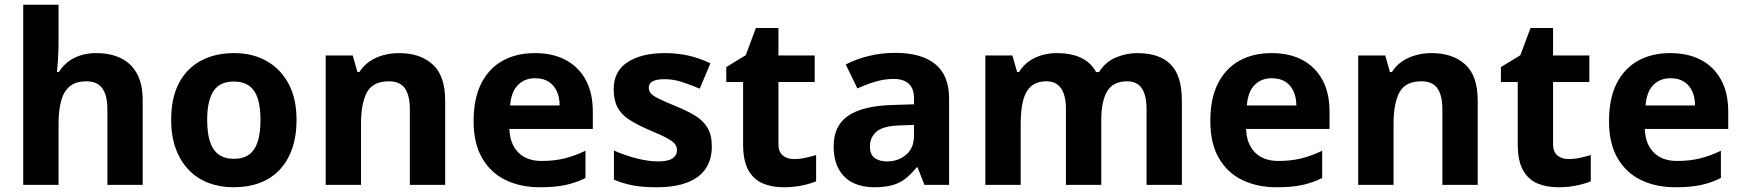

<svg xmlns="http://www.w3.org/2000/svg" viewBox="-20 -780 7354 810"><path d="M227 -605Q227 -565 224.5 -528Q222 -491 220 -476H228Q246 -504 270 -521.5Q294 -539 323.5 -547.5Q353 -556 386 -556Q445 -556 489 -535Q533 -514 557.5 -470Q582 -426 582 -356V0H433V-319Q433 -378 411.5 -407.5Q390 -437 345 -437Q300 -437 274.5 -416Q249 -395 238 -355Q227 -315 227 -257V0H78V-760H227Z M1231 -274Q1231 -206 1212.5 -153Q1194 -100 1159.5 -63.5Q1125 -27 1076 -8.5Q1027 10 965 10Q908 10 859.5 -8.5Q811 -27 776 -63.5Q741 -100 721.5 -153Q702 -206 702 -274Q702 -365 734 -427.5Q766 -490 826 -523Q886 -556 968 -556Q1045 -556 1104 -523Q1163 -490 1197 -427.5Q1231 -365 1231 -274ZM854 -274Q854 -220 865.5 -183.5Q877 -147 902 -128.5Q927 -110 967 -110Q1007 -110 1031.5 -128.5Q1056 -147 1067.5 -183.5Q1079 -220 1079 -274Q1079 -328 1067.5 -364Q1056 -400 1031 -418Q1006 -436 966 -436Q907 -436 880.5 -395.5Q854 -355 854 -274Z M1664 -556Q1752 -556 1805 -508.5Q1858 -461 1858 -356V0H1709V-319Q1709 -378 1688 -407.5Q1667 -437 1621 -437Q1553 -437 1528 -390.5Q1503 -344 1503 -257V0H1354V-546H1468L1488 -476H1496Q1514 -504 1540 -521.5Q1566 -539 1598 -547.5Q1630 -556 1664 -556Z M2236 -556Q2312 -556 2366.5 -527Q2421 -498 2451 -443Q2481 -388 2481 -308V-236H2129Q2131 -173 2166.5 -137Q2202 -101 2265 -101Q2318 -101 2361 -111.5Q2404 -122 2450 -144V-29Q2410 -9 2365.5 0.5Q2321 10 2258 10Q2176 10 2113 -20.5Q2050 -51 2014 -113Q1978 -175 1978 -269Q1978 -365 2010.5 -428.5Q2043 -492 2101 -524Q2159 -556 2236 -556ZM2237 -450Q2194 -450 2165.5 -422Q2137 -394 2132 -335H2341Q2341 -368 2329.5 -394Q2318 -420 2295 -435Q2272 -450 2237 -450Z M2983 -162Q2983 -107 2957 -68.5Q2931 -30 2879 -10Q2827 10 2750 10Q2693 10 2652 2.5Q2611 -5 2570 -22V-145Q2614 -125 2665 -112Q2716 -99 2755 -99Q2799 -99 2817.5 -112Q2836 -125 2836 -146Q2836 -160 2828.5 -171Q2821 -182 2796 -196Q2771 -210 2718 -232Q2667 -254 2634 -275.5Q2601 -297 2585 -327.5Q2569 -358 2569 -404Q2569 -480 2628 -518Q2687 -556 2785 -556Q2836 -556 2882 -546Q2928 -536 2977 -513L2932 -406Q2892 -423 2856 -434.5Q2820 -446 2783 -446Q2750 -446 2733.5 -437Q2717 -428 2717 -410Q2717 -397 2725.5 -386.5Q2734 -376 2758.5 -364Q2783 -352 2831 -332Q2878 -313 2912 -292.5Q2946 -272 2964.5 -241.5Q2983 -211 2983 -162Z M3329 -109Q3354 -109 3377 -114Q3400 -119 3423 -126V-15Q3399 -5 3363.5 2.5Q3328 10 3286 10Q3237 10 3198.5 -6Q3160 -22 3137.5 -61.5Q3115 -101 3115 -171V-434H3044V-497L3126 -547L3169 -662H3264V-546H3417V-434H3264V-171Q3264 -140 3282 -124.5Q3300 -109 3329 -109Z M3757 -557Q3867 -557 3925.5 -509.5Q3984 -462 3984 -364V0H3880L3851 -74H3847Q3824 -45 3799.5 -26Q3775 -7 3743.5 1.5Q3712 10 3666 10Q3618 10 3579.5 -8.5Q3541 -27 3519 -65.5Q3497 -104 3497 -163Q3497 -250 3558 -291.5Q3619 -333 3741 -337L3836 -340V-364Q3836 -407 3813.5 -427Q3791 -447 3751 -447Q3711 -447 3673 -435.5Q3635 -424 3597 -407L3548 -508Q3592 -531 3645.5 -544Q3699 -557 3757 -557ZM3778 -251Q3706 -249 3678 -225Q3650 -201 3650 -162Q3650 -128 3670 -113.5Q3690 -99 3722 -99Q3770 -99 3803 -127.5Q3836 -156 3836 -208V-253Z M4778 -556Q4871 -556 4918.5 -508.5Q4966 -461 4966 -356V0H4817V-319Q4817 -378 4797 -407.5Q4777 -437 4735 -437Q4676 -437 4651 -395Q4626 -353 4626 -274V0H4477V-319Q4477 -358 4468 -384Q4459 -410 4441 -423.5Q4423 -437 4395 -437Q4354 -437 4330 -416Q4306 -395 4296 -355Q4286 -315 4286 -257V0H4137V-546H4251L4271 -476H4279Q4296 -504 4321 -521.5Q4346 -539 4376.5 -547.5Q4407 -556 4438 -556Q4498 -556 4540 -536.5Q4582 -517 4604 -476H4617Q4642 -518 4686.5 -537Q4731 -556 4778 -556Z M5344 -556Q5420 -556 5474.5 -527Q5529 -498 5559 -443Q5589 -388 5589 -308V-236H5237Q5239 -173 5274.5 -137Q5310 -101 5373 -101Q5426 -101 5469 -111.5Q5512 -122 5558 -144V-29Q5518 -9 5473.5 0.5Q5429 10 5366 10Q5284 10 5221 -20.5Q5158 -51 5122 -113Q5086 -175 5086 -269Q5086 -365 5118.5 -428.5Q5151 -492 5209 -524Q5267 -556 5344 -556ZM5345 -450Q5302 -450 5273.5 -422Q5245 -394 5240 -335H5449Q5449 -368 5437.5 -394Q5426 -420 5403 -435Q5380 -450 5345 -450Z M6020 -556Q6108 -556 6161 -508.5Q6214 -461 6214 -356V0H6065V-319Q6065 -378 6044 -407.5Q6023 -437 5977 -437Q5909 -437 5884 -390.5Q5859 -344 5859 -257V0H5710V-546H5824L5844 -476H5852Q5870 -504 5896 -521.5Q5922 -539 5954 -547.5Q5986 -556 6020 -556Z M6597 -109Q6622 -109 6645 -114Q6668 -119 6691 -126V-15Q6667 -5 6631.5 2.5Q6596 10 6554 10Q6505 10 6466.5 -6Q6428 -22 6405.5 -61.5Q6383 -101 6383 -171V-434H6312V-497L6394 -547L6437 -662H6532V-546H6685V-434H6532V-171Q6532 -140 6550 -124.5Q6568 -109 6597 -109Z M7026 -556Q7102 -556 7156.5 -527Q7211 -498 7241 -443Q7271 -388 7271 -308V-236H6919Q6921 -173 6956.5 -137Q6992 -101 7055 -101Q7108 -101 7151 -111.5Q7194 -122 7240 -144V-29Q7200 -9 7155.5 0.5Q7111 10 7048 10Q6966 10 6903 -20.5Q6840 -51 6804 -113Q6768 -175 6768 -269Q6768 -365 6800.5 -428.5Q6833 -492 6891 -524Q6949 -556 7026 -556ZM7027 -450Q6984 -450 6955.5 -422Q6927 -394 6922 -335H7131Q7131 -368 7119.5 -394Q7108 -420 7085 -435Q7062 -450 7027 -450Z"/></svg>

Font: Noto Sans Hebrew
Style: Bold
Weight: 700
Designer: Monotype Design Team
Foundry: Monotype Imaging Inc.
Version: Version 2.003